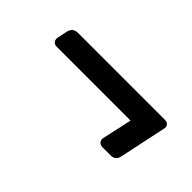

<svg xmlns="http://www.w3.org/2000/svg" viewBox="-15 -565 610 610"><g transform="rotate(45 290.5 -260.0)"><path d="M420 -159Q410 -159 404.5 -165.5Q399 -172 401 -182L423 -282H92Q81 -282 76 -288.5Q71 -295 73 -305L80 -338Q85 -361 108 -361H499Q509 -361 514 -354.5Q519 -348 516 -338L483 -182Q479 -159 456 -159Z"/></g></svg>

Font: Lubike
Style: Italic
Weight: 400
Italic angle: -12°
Foundry: Honoka55
Version: Version 1.000;July 22, 2022;FontCreator 14.0.0.2862 64-bit